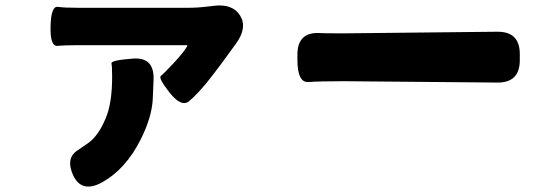

<svg xmlns="http://www.w3.org/2000/svg" viewBox="-20 -597 2040 714"><path d="M360 81Q285 122 253 57Q222 -9 270 -39Q274 -42 308 -65Q346 -92 373 -157Q397 -213 397 -312Q397 -349 394.5 -361Q392 -373 473 -379Q555 -386 551 -299L548 -227Q544 -160 504 -80Q448 32 360 81ZM611 -252Q568 -307 578 -314.5Q588 -322 625 -361.5Q662 -401 676 -425Q678 -429 673 -429H270Q221 -429 193.5 -426.5Q166 -424 168 -500Q170 -575 195 -571.5Q220 -568 270 -568H677Q716 -568 755 -573L772 -575Q844 -585 873 -539Q901 -494 857 -434L803 -360Q777 -325 750 -291Q712 -245 683.5 -221Q655 -197 611 -252Z M1086 -375V-394Q1086 -480 1172 -474Q1179 -473 1259 -473L1829 -479Q1913 -480 1913 -396V-373Q1913 -289 1829 -290L1259 -295Q1168 -295 1127 -292Q1086 -289 1086 -375Z"/></svg>

Font: Resource Han Rounded JP Heavy
Style: Regular
Weight: 900
Designer: Cyano Hao (round all glyphs); Ryoko NISHIZUKA 西塚涼子 (kana, bopomofo & ideographs); Paul D. Hunt (Latin, Greek & Cyrillic)
Foundry: Cyano Hao
Version: 0.990